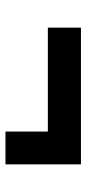

<svg xmlns="http://www.w3.org/2000/svg" viewBox="171 -741 313 695"><g transform="rotate(90 327.5 -393.5)"><path d="M575 -410.2H80V-530H575ZM575 -256.8H456.2V-530H575Z"/></g></svg>

Font: Be Vietnam Pro Variable Thin
Style: Regular
Weight: 100
Designer: Lam Bao, Tony Le, Vietanh Nguyen
Foundry: Yellow Type Foundry
Version: Version 1.002